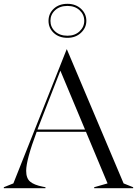

<svg xmlns="http://www.w3.org/2000/svg" viewBox="-35 -985 717 1005"><path d="M-15 -5 35 -25 314 -727H315L612 -25L662 -5V0H458V-5L528 -25L415 -295H157Q102 -148 102 -91Q102 -52 122.5 -34.5Q143 -17 188 -8L203 -5V0H-15ZM410 -307 281 -615 173 -338 161 -307ZM219 -876Q219 -914 246.5 -939.5Q274 -965 318 -965Q361 -965 389 -939Q417 -913 417 -876Q417 -840 389 -813.5Q361 -787 318 -787Q274 -787 246.5 -812.5Q219 -838 219 -876ZM318 -798Q357 -798 381.5 -821Q406 -844 406 -876Q406 -909 381.5 -931.5Q357 -954 318 -954Q278 -954 253.5 -931.5Q229 -909 229 -876Q229 -843 253.5 -820.5Q278 -798 318 -798Z"/></svg>

Font: Nyght Serif Light
Style: Regular
Weight: 300
Designer: Maksym Kobuzan
Version: Version 0.410